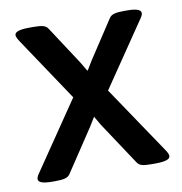

<svg xmlns="http://www.w3.org/2000/svg" viewBox="-65 -586 615 650"><g transform="rotate(-10 242.5 -261.5)"><path d="M16 -15Q16 -23 25 -35L183 -267L36 -487Q27 -501 27 -508Q27 -525 78 -525H93Q113 -525 124.5 -522Q136 -519 142 -509L227 -379L246 -347Q250 -352 254.5 -360Q259 -368 266 -379L352 -510Q358 -519 370 -522Q382 -525 402 -525H413Q461 -525 461 -508Q461 -500 452 -488L303 -269L460 -36Q469 -23 469 -15Q469 2 418 2H403Q383 2 372 -1Q361 -4 355 -14L259 -159L241 -190Q231 -173 222 -159L125 -13Q119 -4 107 -1Q95 2 75 2H64Q16 2 16 -15Z"/></g></svg>

Font: Asap-Medium
Style: Regular
Weight: 500
Designer: Pablo Cosgaya
Foundry: Omnibus-Type
Version: Version 2.000; ttfautohint (v1.8)